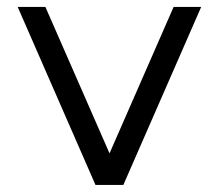

<svg xmlns="http://www.w3.org/2000/svg" viewBox="-20 -521 617 541"><path d="M249 0 29.8 -501.5H107.9L288.6 -88.9L469.2 -501.5H546.9L327.6 0Z"/></svg>

Font: Basically A Sans Serif
Style: Regular
Weight: 400
Designer: Hyung-Suk Kim
Foundry: Mental Design
Version: 1.000